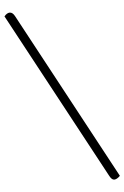

<svg xmlns="http://www.w3.org/2000/svg" viewBox="-204 -809 640 988"><g transform="rotate(-5 116.0 -314.5)"><path d="M-144 -749Q-130 -766 -115.5 -766Q-101 -766 -90 -746L376 120Q359 137 345.5 137Q332 137 320 113Z"/></g></svg>

Font: Sedan
Style: Regular
Weight: 400
Designer: Sebastian Salazar
Foundry: Sebastian Salazar
Version: Version 1.001